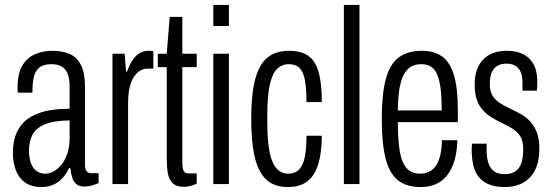

<svg xmlns="http://www.w3.org/2000/svg" viewBox="-20 -743 2222 775"><path d="M147 12Q119 12 98 3Q77 -6 62.5 -23.5Q48 -41 40 -67.5Q32 -94 32 -128Q32 -164 42.5 -195.5Q53 -227 78 -251.5Q103 -276 147.5 -290Q192 -304 261 -304V-392Q261 -423 254 -443Q247 -463 230.5 -473.5Q214 -484 188 -484Q154 -484 137.5 -469Q121 -454 116 -430Q111 -406 111 -375V-369H52Q51 -373 51 -378Q51 -383 51 -389Q51 -447 70.5 -479Q90 -511 122 -524.5Q154 -538 192 -538Q231 -538 260.5 -525.5Q290 -513 306.5 -481Q323 -449 323 -393V-79Q323 -61 329.5 -52.5Q336 -44 346 -44H378V-4Q366 1 351.5 5.5Q337 10 321 10Q300 10 288 0Q276 -10 271 -27.5Q266 -45 264 -65H259Q249 -43 233.5 -25.5Q218 -8 196.5 2Q175 12 147 12ZM164 -42Q179 -42 196 -51Q213 -60 227.5 -77.5Q242 -95 251.5 -122.5Q261 -150 261 -188V-257Q194 -256 158.5 -240Q123 -224 110 -197Q97 -170 97 -136Q97 -105 105 -84Q113 -63 127.5 -52.5Q142 -42 164 -42Z M434 0V-526H483L489 -454H493Q504 -485 517 -503Q530 -521 545.5 -529.5Q561 -538 579 -538Q585 -538 589.5 -538Q594 -538 599 -535V-466H575Q561 -466 547 -458.5Q533 -451 521.5 -434.5Q510 -418 503.5 -391Q497 -364 497 -324V0Z M723 11Q692 11 677 -3.5Q662 -18 657.5 -44Q653 -70 653 -103V-472H617V-526H653L665 -675H716V-526H774V-472H716V-88Q716 -64 721 -53.5Q726 -43 740 -43H774V-2Q767 2 757.5 5Q748 8 739.5 9.5Q731 11 723 11Z M841 -638V-723H904V-638ZM841 0V-526H904V0Z M1141 12Q1088 12 1055.5 -17.5Q1023 -47 1008.5 -108Q994 -169 994 -263Q994 -365 1010.5 -425Q1027 -485 1060.5 -511.5Q1094 -538 1146 -538Q1185 -538 1211 -525.5Q1237 -513 1251.5 -487.5Q1266 -462 1272.5 -422.5Q1279 -383 1279 -331H1217Q1217 -384 1211 -418Q1205 -452 1189.5 -468Q1174 -484 1144 -484Q1119 -484 1099.5 -466Q1080 -448 1069.5 -403.5Q1059 -359 1059 -277V-245Q1059 -173 1068.5 -128Q1078 -83 1097 -62.5Q1116 -42 1142 -42Q1171 -42 1187.5 -59Q1204 -76 1210.5 -110Q1217 -144 1217 -195H1279Q1279 -157 1273.5 -120Q1268 -83 1254 -53Q1240 -23 1212.5 -5.5Q1185 12 1141 12Z M1368 0V-723H1431V0Z M1678 12Q1620 12 1585.5 -16Q1551 -44 1536 -105Q1521 -166 1521 -263Q1521 -364 1537.5 -424.5Q1554 -485 1590 -511.5Q1626 -538 1684 -538Q1730 -538 1762.5 -516.5Q1795 -495 1811.5 -442.5Q1828 -390 1828 -298V-250H1586Q1586 -179 1593.5 -133Q1601 -87 1621 -64.5Q1641 -42 1677 -42Q1696 -42 1711.5 -49.5Q1727 -57 1738.5 -72.5Q1750 -88 1756.5 -114Q1763 -140 1764 -177H1826Q1825 -131 1814.5 -95.5Q1804 -60 1785.5 -36Q1767 -12 1740 0Q1713 12 1678 12ZM1586 -297H1763Q1763 -346 1759 -381Q1755 -416 1746 -439Q1737 -462 1721 -473Q1705 -484 1681 -484Q1643 -484 1622.5 -460Q1602 -436 1594 -394Q1586 -352 1586 -297Z M2018 12Q1979 12 1953 1Q1927 -10 1911.5 -30Q1896 -50 1890 -78Q1884 -106 1884 -140Q1884 -146 1884.5 -152Q1885 -158 1885 -163H1945Q1944 -157 1944 -151Q1944 -145 1944 -139Q1944 -108 1951 -86Q1958 -64 1974 -52Q1990 -40 2015 -40Q2044 -40 2061 -52Q2078 -64 2085 -86.5Q2092 -109 2092 -142Q2092 -174 2080 -193Q2068 -212 2048 -224Q2028 -236 2005 -247Q1984 -257 1964.5 -269Q1945 -281 1929 -298.5Q1913 -316 1904.5 -341Q1896 -366 1896 -403Q1896 -436 1905 -461Q1914 -486 1931 -503.5Q1948 -521 1972 -529.5Q1996 -538 2025 -538Q2056 -538 2079.5 -529.5Q2103 -521 2118.5 -504.5Q2134 -488 2141.5 -465Q2149 -442 2149 -411Q2149 -404 2148.5 -394.5Q2148 -385 2147 -377H2089V-408Q2089 -437 2081 -454Q2073 -471 2058.5 -478.5Q2044 -486 2025 -486Q2005 -486 1992 -479.5Q1979 -473 1971 -461.5Q1963 -450 1960 -435Q1957 -420 1957 -403Q1957 -374 1968.5 -356Q1980 -338 1998.5 -326.5Q2017 -315 2038 -305Q2058 -296 2079 -284.5Q2100 -273 2117.5 -255.5Q2135 -238 2146 -211Q2157 -184 2157 -143Q2157 -103 2147 -74Q2137 -45 2118.5 -26Q2100 -7 2074.5 2.5Q2049 12 2018 12Z"/></svg>

Font: Archivo ExtraCondensed Light
Style: Regular
Weight: 300
Width: 2
Designer: Hector Gatti
Foundry: Omnibus-Type
Version: Version 2.001